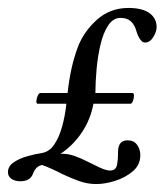

<svg xmlns="http://www.w3.org/2000/svg" viewBox="-44 -446 414 483"><path d="M198 17Q176 17 155 9.5Q134 2 111 -9Q102 -14 87.5 -20.5Q73 -27 62 -31Q46 -28 39 -9Q32 10 7 10Q-6 10 -15 4Q-24 -2 -24 -13Q-24 -28 -9 -38Q6 -48 26.5 -53.5Q47 -59 61 -61Q80 -64 92.5 -82.5Q105 -101 112.5 -128.5Q120 -156 123 -185H51Q47 -185 47.5 -192Q48 -199 51 -205.5Q54 -212 58 -212H126Q130 -247 136 -274Q142 -301 152 -328Q167 -367 200 -396.5Q233 -426 279 -426Q314 -426 332 -413Q350 -400 350 -378Q350 -366 341.5 -352.5Q333 -339 321 -339Q314 -339 308.5 -347Q303 -355 299 -368Q295 -383 285.5 -392Q276 -401 259 -401Q241 -401 228.5 -382.5Q216 -364 209 -334.5Q202 -305 199 -272.5Q196 -240 196 -212H289Q293 -212 293 -205.5Q293 -199 290.5 -192Q288 -185 284 -185H191Q184 -146 162 -113Q140 -80 108 -59Q125 -60 142.5 -54Q160 -48 177 -39Q191 -32 207 -24.5Q223 -17 233 -17Q247 -17 250 -30Q253 -43 253 -64Q253 -93 277 -93Q293 -93 301 -81.5Q309 -70 309 -56Q309 -31 290 -15Q271 1 245.5 9Q220 17 198 17Z"/></svg>

Font: Junicode
Style: Italic
Weight: 400
Italic angle: -11°
Designer: Peter S. Baker
Version: Version 2.100; ttfautohint (v1.8.4)